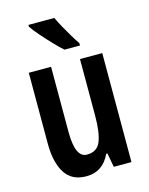

<svg xmlns="http://www.w3.org/2000/svg" viewBox="-117 -840 717 924"><g transform="rotate(-15 242.0 -378.0)"><path d="M424 -543V0H336L323 -70H317Q280 10 198 10Q125 10 91.5 -43.5Q58 -97 58 -189V-543H169V-219Q169 -90 227 -90Q278 -90 295.5 -133.5Q313 -177 313 -262V-543ZM245 -766Q255 -744 270.5 -716Q286 -688 302 -661.5Q318 -635 330 -618V-606H253Q234 -622 207 -650.5Q180 -679 154.5 -708Q129 -737 116 -757V-766Z"/></g></svg>

Font: Noto Sans Khmer UI ExtraCondensed SemiBold
Style: Regular
Weight: 600
Width: 2
Designer: Danh Hong and the Monotype Design Team
Foundry: Monotype Imaging Inc.
Version: Version 2.002; ttfautohint (v1.8.4.7-5d5b)